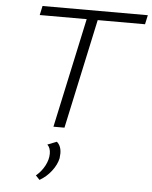

<svg xmlns="http://www.w3.org/2000/svg" viewBox="-62 -709 837 1059"><g transform="rotate(5 356.5 -179.5)"><path d="M702 -607H440L309 0H248L379 -607H119L130 -658H713ZM175 276Q205 251 223 217Q241 183 241 150Q241 118 223 101L274 81Q299 102 299 144Q299 153 297 171Q289 207 262 242Q235 277 197 299Z"/></g></svg>

Font: Ysabeau Semilight
Style: Italic
Weight: 300
Italic angle: -12°
Designer: Christian Thalmann (Catharsis Fonts)
Version: Version 0.003